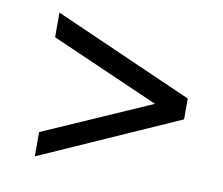

<svg xmlns="http://www.w3.org/2000/svg" viewBox="-55 -638 633 545"><g transform="rotate(10 261.5 -366.0)"><path d="M77 -229 387 -365 75 -502V-573L476 -396V-336L77 -159Z"/></g></svg>

Font: Encode Sans Wide
Style: Regular
Weight: 400
Designer: Pablo Impallari, Andres Torresi
Foundry: Pablo Impallari, Andres Torresi
Version: Version 1.000; ttfautohint (v1.00) -l 8 -r 50 -G 200 -x 14 -